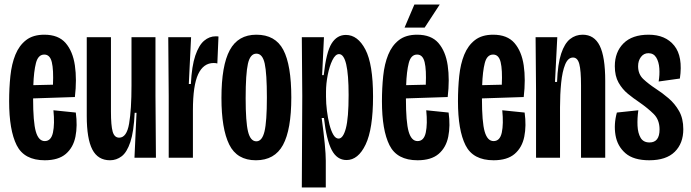

<svg xmlns="http://www.w3.org/2000/svg" viewBox="-20 -691 3025 841"><path d="M176 11Q86 11 53 -55Q20 -121 20 -247Q20 -305 25.5 -358Q31 -411 47.5 -451.5Q64 -492 94.5 -515.5Q125 -539 174 -539Q236 -539 267.5 -502.5Q299 -466 308 -404.5Q317 -343 308 -266L125 -260Q125 -156 137 -114.5Q149 -73 176 -73Q204 -73 212 -110.5Q220 -148 214 -208L312 -198Q320 -140 310.5 -92.5Q301 -45 268.5 -17Q236 11 176 11ZM174 -452Q147 -452 137.5 -415Q128 -378 126 -318L212 -320Q215 -385 207 -418.5Q199 -452 174 -452Z M462 11Q409 11 384.5 -36Q360 -83 360 -183V-528H466V-202Q466 -141 473.5 -114.5Q481 -88 502 -88Q535 -88 545.5 -149.5Q556 -211 556 -317V-528H661V-272L663 0H569L578 -197H570Q566 -114 551 -69Q536 -24 513 -6.5Q490 11 462 11Z M719 0V-269L717 -528H817L807 -323H816Q820 -402 835.5 -447.5Q851 -493 874 -512.5Q897 -532 925 -532Q933 -532 937 -531L932 -413Q926 -415 916 -415Q871 -415 848 -366Q825 -317 825 -208V0Z M1101 11Q1018 11 984 -58Q950 -127 950 -262Q950 -404 986.5 -471.5Q1023 -539 1103 -539Q1186 -539 1221 -472.5Q1256 -406 1256 -264Q1256 -123 1219.5 -56Q1183 11 1101 11ZM1103 -72Q1128 -72 1138.5 -115Q1149 -158 1149 -264Q1149 -369 1139.5 -412.5Q1130 -456 1103 -456Q1076 -456 1066 -412Q1056 -368 1056 -261Q1056 -157 1066.5 -114.5Q1077 -72 1103 -72Z M1302 130 1304 -271 1302 -528H1399L1391 -362H1398Q1409 -463 1432.5 -500.5Q1456 -538 1495 -538Q1547 -538 1580.5 -474Q1614 -410 1614 -268Q1614 -126 1581.5 -58Q1549 10 1498 10Q1456 10 1433 -34Q1410 -78 1399 -174H1389Q1407 -42 1407 13V130ZM1463 -84Q1483 -84 1495 -129Q1507 -174 1507 -275Q1507 -454 1465 -454Q1449 -454 1436 -427.5Q1423 -401 1415.5 -362.5Q1408 -324 1408 -289V-267Q1408 -238 1412 -206Q1416 -174 1423 -146Q1430 -118 1440 -101Q1450 -84 1463 -84Z M1809 11Q1719 11 1686 -55Q1653 -121 1653 -247Q1653 -305 1658.5 -358Q1664 -411 1680.5 -451.5Q1697 -492 1727.5 -515.5Q1758 -539 1807 -539Q1869 -539 1900.5 -502.5Q1932 -466 1941 -404.5Q1950 -343 1941 -266L1758 -260Q1758 -156 1770 -114.5Q1782 -73 1809 -73Q1837 -73 1845 -110.5Q1853 -148 1847 -208L1945 -198Q1953 -140 1943.5 -92.5Q1934 -45 1901.5 -17Q1869 11 1809 11ZM1807 -452Q1780 -452 1770.5 -415Q1761 -378 1759 -318L1845 -320Q1848 -385 1840 -418.5Q1832 -452 1807 -452ZM1840 -570H1752L1795 -671H1906Z M2142 11Q2052 11 2019 -55Q1986 -121 1986 -247Q1986 -305 1991.5 -358Q1997 -411 2013.5 -451.5Q2030 -492 2060.5 -515.5Q2091 -539 2140 -539Q2202 -539 2233.5 -502.5Q2265 -466 2274 -404.5Q2283 -343 2274 -266L2091 -260Q2091 -156 2103 -114.5Q2115 -73 2142 -73Q2170 -73 2178 -110.5Q2186 -148 2180 -208L2278 -198Q2286 -140 2276.5 -92.5Q2267 -45 2234.5 -17Q2202 11 2142 11ZM2140 -452Q2113 -452 2103.5 -415Q2094 -378 2092 -318L2178 -320Q2181 -385 2173 -418.5Q2165 -452 2140 -452Z M2328 0V-292L2326 -528H2421L2411 -332H2420Q2423 -411 2438 -456Q2453 -501 2477 -520Q2501 -539 2532 -539Q2583 -539 2607 -490.5Q2631 -442 2631 -337V0H2525V-317Q2525 -382 2517.5 -410.5Q2510 -439 2490 -439Q2468 -439 2455.5 -408.5Q2443 -378 2438 -328Q2433 -278 2433 -221V0Z M2824 11Q2755 11 2719.5 -20Q2684 -51 2676 -99Q2668 -147 2682 -198L2776 -208Q2771 -172 2772.5 -140Q2774 -108 2786 -87.5Q2798 -67 2825 -67Q2869 -67 2869 -124Q2869 -166 2843.5 -191.5Q2818 -217 2779 -244Q2755 -260 2730.5 -280Q2706 -300 2689.5 -329Q2673 -358 2673 -401Q2673 -463 2711 -501Q2749 -539 2821 -539Q2895 -539 2933.5 -491Q2972 -443 2958 -347L2865 -334Q2870 -363 2868 -391.5Q2866 -420 2854.5 -439Q2843 -458 2820 -458Q2800 -458 2787.5 -441.5Q2775 -425 2775 -401Q2775 -366 2798 -344.5Q2821 -323 2853 -302Q2881 -284 2908.5 -260.5Q2936 -237 2954.5 -204.5Q2973 -172 2973 -125Q2973 -63 2935.5 -26Q2898 11 2824 11Z"/></svg>

Font: Bricolage Grotesque 96pt Condensed Medium
Style: Regular
Weight: 500
Width: 3
Designer: Mathieu Triay
Foundry: Atelier Triay
Version: Version 1.001; ttfautohint (v1.8.4.7-5d5b);gftools[0.9.33.de